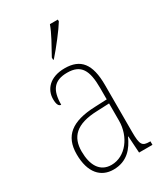

<svg xmlns="http://www.w3.org/2000/svg" viewBox="-192 -850 819 944"><g transform="rotate(-30 217.5 -378.0)"><path d="M178 -619V-606H182C221 -650 276 -721 297 -756V-766H252C236 -721 207 -672 178 -619ZM166 10C245 10 284 -41 308 -95H310L316 0H392V-20H388C346 -20 337 -31 337 -105V-372C337 -491 296 -542 206 -542C120 -542 81 -492 81 -439C81 -410 88 -395 102 -395C102 -479 132 -517 206 -517C284 -517 309 -471 309 -371V-306L240 -303C108 -298 46 -250 46 -146C46 -40 96 10 166 10ZM169 -15C102 -15 74 -71 74 -146C74 -227 118 -276 239 -280L309 -283V-185C309 -96 250 -15 169 -15Z"/></g></svg>

Font: Noto Serif Georgian Condensed Thin
Style: Regular
Weight: 100
Width: 3
Designer: Monotype Design Team, Akaki Razmadze
Foundry: Google LLC
Version: Version 2.003